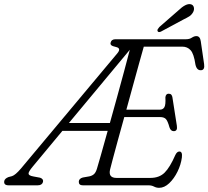

<svg xmlns="http://www.w3.org/2000/svg" viewBox="-59 -888 999 920"><path d="M652.5 0H338Q318.5 0 318.5 -17Q319 -32.5 338 -37.5L369.5 -43Q383 -46 391.5 -53.8Q400 -61.5 405.5 -79.5Q409.5 -92.5 423.8 -142.5Q438 -192.5 457 -261H240L98 -90Q77 -65 77.8 -55.8Q78.5 -46.5 101 -42.5L133 -36.5Q150.5 -30.5 147 -16Q142.5 0 121.5 0H-17.5Q-42.5 0 -38.5 -21Q-36 -32.5 -18.5 -39.5L-1.5 -44Q14.5 -49 41 -80L504 -633.5Q522.5 -656.5 498 -662.5Q479.5 -666.5 474.2 -671.5Q469 -676.5 471 -683.5Q475 -700 494.5 -700H833Q849 -700 860.2 -707.5Q871.5 -715 882 -715Q899.5 -715 903 -690.5L919 -581Q923 -553 905 -551.5Q884 -549.5 877.5 -578.5Q870 -630 854.5 -647.2Q839 -664.5 814.5 -664.5H630Q621 -634 607.8 -585.5Q594.5 -537 578.5 -479.2Q562.5 -421.5 546.5 -362.5H706.5Q722 -362.5 728.8 -374.5Q735.5 -386.5 733.5 -421.5Q735.5 -439 749 -439Q758 -439 762 -434Q766 -429 767 -422.5L788.5 -285Q792.5 -259.5 773.5 -259.5Q759 -259.5 753 -278Q744.5 -309 735.5 -318Q726.5 -327 708.5 -327H536.5Q520 -267.5 505.5 -214.8Q491 -162 481.2 -125Q471.5 -88 468.5 -76Q459 -35.5 499 -35.5H661.5Q704.5 -35.5 730 -61Q755.5 -86.5 781 -145Q789 -162 800.5 -162Q816 -162 812.5 -133.5Q808 -99 791.5 -65.5Q775 -32 751.8 -10Q728.5 12 703.5 12Q690.5 12 679 6Q667.5 0 652.5 0ZM271 -298.5H467.5Q484 -357.5 501.5 -421Q519 -484.5 535 -543.8Q551 -603 563 -649.5ZM794.5 -837Q832.5 -873.5 855.5 -867.5Q867 -864.5 869.8 -853Q872.5 -841.5 866.5 -830Q859 -816.5 847.8 -809.5Q836.5 -802.5 819 -794L712 -736.5Q700 -731 696 -739Q694 -743.5 697 -748.5Q700 -753.5 704.5 -758.5Z"/></svg>

Font: Fraunces 144pt SuperSoft Light
Style: Italic
Weight: 300
Italic angle: -16°
Version: Version 1.000;[b76b70a41]